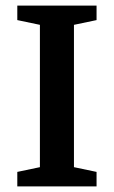

<svg xmlns="http://www.w3.org/2000/svg" viewBox="-20 -668 408 688"><path d="M42 0V-52L123 -69V-579L42 -596V-648H326V-596L245 -579V-69L326 -52V0Z"/></svg>

Font: Faustina Light SemiBold
Style: Regular
Weight: 600
Version: Version 1.200